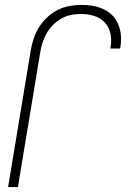

<svg xmlns="http://www.w3.org/2000/svg" viewBox="-20 -763 540 783"><path d="M53 0H13L105 -555Q109 -580 117 -604.5Q125 -629 138.5 -651Q152 -673 171.5 -691.5Q191 -710 214.5 -722Q238 -734 263.5 -738.5Q289 -743 313 -743Q337 -743 359.5 -739Q382 -735 402.5 -725.5Q423 -716 438.5 -700Q454 -684 462.5 -663Q471 -642 473 -618.5Q475 -595 471 -572L470 -565H430L431 -570Q436 -598 430.5 -625Q425 -652 407.5 -671Q390 -690 364 -698Q338 -706 310 -706Q290 -706 269.5 -702Q249 -698 230.5 -687.5Q212 -677 196.5 -661.5Q181 -646 170.5 -627.5Q160 -609 153.5 -589Q147 -569 144 -549Z"/></svg>

Font: Iosevka Extralight
Style: Italic
Weight: 200
Italic angle: -9°
Monospace: yes
Designer: Belleve Invis
Foundry: Belleve Invis
Version: Version 32.5.0; ttfautohint (v1.8.4)